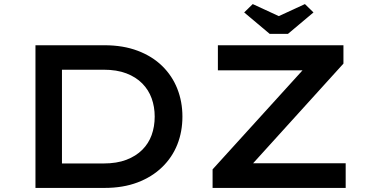

<svg xmlns="http://www.w3.org/2000/svg" viewBox="-20 -922 1803 942"><path d="M154 0V-700H493Q584 -700 655.5 -673Q727 -646 776 -598Q825 -550 850 -486.5Q875 -423 875 -350Q875 -276 850 -213Q825 -150 775.5 -102Q726 -54 655 -27Q584 0 493 0ZM284 -101 274 -120H488Q553 -120 600 -138Q647 -156 678 -187Q709 -218 724 -259.5Q739 -301 739 -350Q739 -398 724 -439.5Q709 -481 678 -512.5Q647 -544 600 -562Q553 -580 488 -580H271L284 -597ZM1023 0V-91L1497 -613L1546 -577H1049V-700H1665V-610L1191 -87L1143 -121H1676V0ZM1303 -756 1178 -861 1220 -902 1363 -836H1333L1476 -902L1518 -861L1393 -756Z"/></svg>

Font: Lexend Peta Medium
Style: Regular
Weight: 500
Designer: Bonnie Shaver-Troup, Thomas Jockin
Foundry: Lexend
Version: Version 1.007